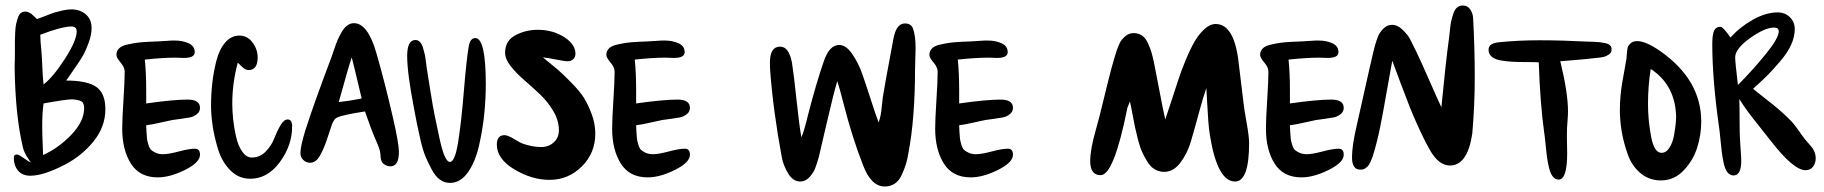

<svg xmlns="http://www.w3.org/2000/svg" viewBox="-20 -679 6612 696"><path d="M239 -645Q270 -645 291 -627Q312 -609 312 -577Q312 -552 301 -523Q290 -494 282 -479.5Q274 -465 248 -427.5Q222 -390 220 -387Q296 -387 329 -364Q362 -341 362 -283Q362 -220 319.5 -167Q277 -114 213 -81Q137 -42 90 -42Q61 -42 45.5 -60.5Q30 -79 30 -107Q30 -119 41 -119Q48 -119 66 -106Q84 -93 92 -90Q89 -94 83.5 -102Q78 -110 75.5 -114.5Q73 -119 69.5 -126.5Q66 -134 64 -141Q35 -259 33 -440Q34 -456 34 -492Q34 -516 34 -528Q34 -540 35 -560.5Q36 -581 38.5 -592Q41 -603 45 -615Q49 -627 56 -632Q63 -637 72 -637Q78 -637 84.5 -634Q91 -631 94 -628.5Q97 -626 105 -618.5Q113 -611 114 -610Q121 -612 145 -621.5Q169 -631 179 -634Q189 -637 206.5 -641Q224 -645 239 -645ZM239 -583Q204 -583 126 -553Q126 -533 130 -495Q132 -476 133.5 -435.5Q135 -395 138 -373Q173 -400 215.5 -466Q258 -532 258 -565Q258 -583 239 -583ZM242 -319Q220 -319 138 -304Q133 -270 133 -222Q133 -206 133.5 -188.5Q134 -171 135 -150Q136 -129 136 -117Q192 -142 238.5 -190.5Q285 -239 285 -287Q285 -305 276 -311Q267 -317 242 -319Z M686 -489Q685 -469 647 -469Q642 -469 631.5 -469.5Q621 -470 616 -470Q570 -470 505 -463Q510 -415 510 -350V-304Q608 -318 660 -318Q705 -318 705 -288Q705 -274 693.5 -265Q682 -256 669.5 -253.5Q657 -251 634.5 -248Q612 -245 605 -244Q598 -243 563.5 -235Q529 -227 510 -225Q510 -220 511 -201Q512 -182 513 -175Q514 -168 518 -154.5Q522 -141 528 -135.5Q534 -130 545 -125Q556 -120 571 -120Q591 -120 628.5 -130Q666 -140 687 -140Q705 -140 705 -118Q705 -90 650.5 -63Q596 -36 552 -36Q486 -36 454.5 -86Q423 -136 423 -213Q423 -245 427.5 -315.5Q432 -386 432 -419Q432 -435 417 -452.5Q402 -470 402 -480Q402 -494 411.5 -503.5Q421 -513 441.5 -517.5Q462 -522 476 -524Q490 -526 518.5 -527.5Q547 -529 554 -529L602 -532H615Q642 -532 664 -522Q686 -512 686 -489Z M914 -471Q914 -425 881 -425Q875 -425 869.5 -428Q864 -431 860 -434.5Q856 -438 850 -444Q844 -450 842 -452Q822 -378 822 -304Q822 -278 825 -248Q828 -218 835.5 -184.5Q843 -151 858 -129.5Q873 -108 893 -108Q922 -108 943 -129.5Q964 -151 974 -177Q984 -203 996.5 -224.5Q1009 -246 1023 -246Q1039 -246 1039 -221Q1039 -152 994.5 -91.5Q950 -31 887 -31Q845 -31 814.5 -62Q784 -93 770 -139.5Q756 -186 750.5 -225Q745 -264 745 -296Q745 -337 749.5 -377.5Q754 -418 764.5 -459Q775 -500 796.5 -525Q818 -550 848 -550Q877 -550 895.5 -525Q914 -500 914 -471Z M1405 -250Q1426 -159 1426 -128Q1426 -76 1395 -76Q1383 -76 1372 -84Q1367 -87 1364.5 -92Q1362 -97 1361 -100.5Q1360 -104 1359.5 -111Q1359 -118 1359 -121Q1358 -138 1338 -181Q1327 -206 1303 -275Q1224 -263 1202 -253Q1193 -250 1184 -230Q1180 -219 1172 -194Q1164 -169 1157 -151Q1150 -133 1141 -117Q1127 -90 1105 -89Q1089 -89 1079 -99.5Q1069 -110 1069 -124Q1069 -148 1087 -207Q1118 -304 1182 -473Q1183 -476 1190.5 -498Q1198 -520 1203 -532Q1208 -544 1217.5 -561Q1227 -578 1238.5 -586.5Q1250 -595 1263 -595Q1313 -595 1344 -488Q1375 -381 1405 -250ZM1255 -471Q1244 -439 1208 -309Q1253 -314 1291 -322Q1258 -462 1255 -471Z M1703 -541Q1741 -541 1741 -373Q1741 -321 1735.5 -266Q1730 -211 1716.5 -151.5Q1703 -92 1676 -54Q1649 -16 1611 -16Q1591 -16 1574.5 -28Q1558 -40 1544.5 -65.5Q1531 -91 1522 -112.5Q1513 -134 1504 -173Q1495 -212 1491.5 -230Q1488 -248 1481 -285Q1456 -414 1456 -476Q1456 -534 1486 -534Q1495 -534 1502 -527Q1509 -520 1513 -507Q1517 -494 1519.5 -483Q1522 -472 1524 -455Q1526 -438 1527 -432Q1529 -420 1539 -356.5Q1549 -293 1555.5 -261.5Q1562 -230 1572 -183Q1582 -136 1591.5 -114Q1601 -92 1611 -92Q1629 -92 1640.5 -162.5Q1652 -233 1661.5 -348.5Q1671 -464 1679 -510Q1684 -541 1703 -541Z M2029 -542Q2066 -517 2066 -484Q2066 -472 2058 -464.5Q2050 -457 2038 -457Q2026 -457 1994 -463.5Q1962 -470 1948 -471Q1985 -441 2002 -426.5Q2019 -412 2050.5 -380Q2082 -348 2097 -324Q2112 -300 2125 -265Q2138 -230 2138 -195Q2138 -124 2089 -75.5Q2040 -27 1972 -27Q1908 -27 1844.5 -65Q1781 -103 1781 -155Q1781 -189 1809 -189Q1821 -189 1843 -175.5Q1865 -162 1873 -159Q1909 -146 1942 -146Q1969 -146 1987.5 -163Q2006 -180 2006 -207Q2006 -242 1986 -276Q1966 -310 1937.5 -337Q1909 -364 1880 -389Q1851 -414 1831 -439.5Q1811 -465 1811 -488Q1811 -531 1848 -551Q1885 -571 1930 -571Q1986 -571 2029 -542Z M2462 -489Q2461 -469 2423 -469Q2418 -469 2407.5 -469.5Q2397 -470 2392 -470Q2346 -470 2281 -463Q2286 -415 2286 -350V-304Q2384 -318 2436 -318Q2481 -318 2481 -288Q2481 -274 2469.5 -265Q2458 -256 2445.5 -253.5Q2433 -251 2410.5 -248Q2388 -245 2381 -244Q2374 -243 2339.5 -235Q2305 -227 2286 -225Q2286 -220 2287 -201Q2288 -182 2289 -175Q2290 -168 2294 -154.5Q2298 -141 2304 -135.5Q2310 -130 2321 -125Q2332 -120 2347 -120Q2367 -120 2404.5 -130Q2442 -140 2463 -140Q2481 -140 2481 -118Q2481 -90 2426.5 -63Q2372 -36 2328 -36Q2262 -36 2230.5 -86Q2199 -136 2199 -213Q2199 -245 2203.5 -315.5Q2208 -386 2208 -419Q2208 -435 2193 -452.5Q2178 -470 2178 -480Q2178 -494 2187.5 -503.5Q2197 -513 2217.5 -517.5Q2238 -522 2252 -524Q2266 -526 2294.5 -527.5Q2323 -529 2330 -529L2378 -532H2391Q2418 -532 2440 -522Q2462 -512 2462 -489Z M3289 -577Q3299 -552 3299 -504Q3299 -491 3298 -465.5Q3297 -440 3297 -429Q3297 -250 3273 -124Q3269 -100 3264 -84Q3259 -68 3249.5 -46.5Q3240 -25 3224.5 -14Q3209 -3 3187 -3Q3138 -3 3109 -79Q3069 -181 3038 -303Q3021 -369 3015 -385Q3000 -333 2977.5 -235.5Q2955 -138 2948 -109Q2941 -85 2935 -69Q2929 -53 2914.5 -37Q2900 -21 2881 -21Q2855 -21 2837.5 -49.5Q2820 -78 2814 -109Q2783 -276 2772 -421Q2771 -431 2771 -452Q2771 -510 2808 -510Q2840 -510 2851 -451Q2858 -406 2867.5 -316Q2877 -226 2885 -181Q2890 -193 2894 -206Q2898 -219 2902.5 -236Q2907 -253 2909 -262Q2938 -375 2966 -456Q2986 -516 3022 -516Q3047 -516 3069.5 -483Q3092 -450 3105.5 -411.5Q3119 -373 3137.5 -315.5Q3156 -258 3165 -235Q3170 -249 3172.5 -262.5Q3175 -276 3177 -297.5Q3179 -319 3180 -325Q3182 -343 3218 -535Q3228 -594 3260 -594Q3282 -594 3289 -577Z M3633 -489Q3632 -469 3594 -469Q3589 -469 3578.5 -469.5Q3568 -470 3563 -470Q3517 -470 3452 -463Q3457 -415 3457 -350V-304Q3555 -318 3607 -318Q3652 -318 3652 -288Q3652 -274 3640.5 -265Q3629 -256 3616.5 -253.5Q3604 -251 3581.5 -248Q3559 -245 3552 -244Q3545 -243 3510.5 -235Q3476 -227 3457 -225Q3457 -220 3458 -201Q3459 -182 3460 -175Q3461 -168 3465 -154.5Q3469 -141 3475 -135.5Q3481 -130 3492 -125Q3503 -120 3518 -120Q3538 -120 3575.5 -130Q3613 -140 3634 -140Q3652 -140 3652 -118Q3652 -90 3597.5 -63Q3543 -36 3499 -36Q3433 -36 3401.5 -86Q3370 -136 3370 -213Q3370 -245 3374.5 -315.5Q3379 -386 3379 -419Q3379 -435 3364 -452.5Q3349 -470 3349 -480Q3349 -494 3358.5 -503.5Q3368 -513 3388.5 -517.5Q3409 -522 3423 -524Q3437 -526 3465.5 -527.5Q3494 -529 3501 -529L3549 -532H3562Q3589 -532 3611 -522Q3633 -512 3633 -489Z M4387 -592Q4456 -592 4471 -444Q4472 -439 4489 -296Q4490 -285 4499 -234.5Q4508 -184 4508 -160Q4508 -21 4457 -21Q4393 -21 4366 -188Q4362 -213 4360 -241.5Q4358 -270 4356 -306.5Q4354 -343 4353 -360Q4342 -329 4325 -266Q4308 -203 4296 -163Q4284 -123 4259 -89.5Q4234 -56 4200 -56Q4182 -56 4166.5 -65Q4151 -74 4140 -91.5Q4129 -109 4120.5 -127.5Q4112 -146 4105 -173.5Q4098 -201 4094 -220Q4090 -239 4084.5 -269Q4079 -299 4076 -311Q4068 -291 4067 -289Q4018 -44 3970 -44Q3932 -44 3932 -95Q3932 -137 3952 -207Q3963 -244 3987 -344Q4011 -444 4028 -496Q4035 -515 4040 -525Q4045 -535 4058.5 -547Q4072 -559 4089 -559Q4107 -559 4120 -550Q4133 -541 4141.5 -522Q4150 -503 4154 -489.5Q4158 -476 4163 -453Q4170 -419 4183 -350Q4196 -281 4204 -246Q4211 -267 4225.5 -310.5Q4240 -354 4250.5 -387Q4261 -420 4278 -461Q4295 -502 4310.5 -528.5Q4326 -555 4346 -573.5Q4366 -592 4387 -592Z M4832 -489Q4831 -469 4793 -469Q4788 -469 4777.5 -469.5Q4767 -470 4762 -470Q4716 -470 4651 -463Q4656 -415 4656 -350V-304Q4754 -318 4806 -318Q4851 -318 4851 -288Q4851 -274 4839.5 -265Q4828 -256 4815.5 -253.5Q4803 -251 4780.5 -248Q4758 -245 4751 -244Q4744 -243 4709.5 -235Q4675 -227 4656 -225Q4656 -220 4657 -201Q4658 -182 4659 -175Q4660 -168 4664 -154.5Q4668 -141 4674 -135.5Q4680 -130 4691 -125Q4702 -120 4717 -120Q4737 -120 4774.5 -130Q4812 -140 4833 -140Q4851 -140 4851 -118Q4851 -90 4796.5 -63Q4742 -36 4698 -36Q4632 -36 4600.5 -86Q4569 -136 4569 -213Q4569 -245 4573.5 -315.5Q4578 -386 4578 -419Q4578 -435 4563 -452.5Q4548 -470 4548 -480Q4548 -494 4557.5 -503.5Q4567 -513 4587.5 -517.5Q4608 -522 4622 -524Q4636 -526 4664.5 -527.5Q4693 -529 4700 -529L4748 -532H4761Q4788 -532 4810 -522Q4832 -512 4832 -489Z M5320 -614Q5326 -506 5326 -399Q5326 -297 5317 -195Q5300 -79 5236 -79Q5195 -79 5163 -136Q5142 -173 5121.5 -218.5Q5101 -264 5090 -292Q5079 -320 5056.5 -379.5Q5034 -439 5027 -459Q5020 -423 5007.5 -350.5Q4995 -278 4983.5 -220.5Q4972 -163 4956 -112Q4955 -110 4952.5 -103Q4950 -96 4948.5 -93Q4947 -90 4944 -84.5Q4941 -79 4938 -76Q4935 -73 4931 -70Q4927 -67 4922 -65.5Q4917 -64 4911 -64Q4881 -64 4881 -109Q4881 -152 4899 -228Q4957 -489 4964 -513Q4970 -534 4975.5 -547.5Q4981 -561 4994.5 -575Q5008 -589 5026 -589Q5046 -589 5064.5 -571Q5083 -553 5091 -538Q5099 -523 5113 -494Q5130 -459 5160 -390.5Q5190 -322 5205 -290Q5221 -457 5233 -543Q5234 -548 5236 -569.5Q5238 -591 5240.5 -602Q5243 -613 5248 -628.5Q5253 -644 5261.5 -651.5Q5270 -659 5283 -659Q5300 -659 5309.5 -645Q5319 -631 5320 -614Z M5416 -526Q5483 -533 5561 -533Q5641 -533 5738 -528Q5742 -528 5756 -527.5Q5770 -527 5779 -526Q5788 -525 5799.5 -522.5Q5811 -520 5816.5 -514.5Q5822 -509 5822 -501Q5822 -495 5820 -490Q5818 -485 5813 -482Q5808 -479 5803.5 -476.5Q5799 -474 5792 -472.5Q5785 -471 5780.5 -470.5Q5776 -470 5768 -469Q5760 -468 5757 -468Q5734 -465 5691 -461.5Q5648 -458 5636 -457Q5664 -343 5664 -275Q5664 -262 5662 -236Q5660 -220 5660 -184Q5660 -173 5660.5 -153Q5661 -133 5661 -123Q5661 -28 5630 -28Q5618 -28 5609 -39Q5600 -50 5595 -71.5Q5590 -93 5587.5 -111.5Q5585 -130 5582.5 -157.5Q5580 -185 5578 -196Q5563 -303 5558 -453Q5545 -454 5515.5 -454Q5486 -454 5465.5 -455Q5445 -456 5422.5 -459.5Q5400 -463 5388 -473Q5376 -483 5376 -499Q5376 -523 5416 -526Z M5915 -530Q5946 -530 5998 -494Q6147 -390 6147 -238Q6147 -191 6132.5 -144.5Q6118 -98 6083.5 -61.5Q6049 -25 6001 -25Q5958 -25 5926.5 -51.5Q5895 -78 5880 -121Q5865 -164 5858.5 -203.5Q5852 -243 5852 -282Q5852 -306 5854.5 -332.5Q5857 -359 5860 -376Q5863 -393 5868.5 -424Q5874 -455 5876 -467Q5876 -470 5877.5 -486.5Q5879 -503 5881 -509Q5883 -515 5891.5 -522.5Q5900 -530 5915 -530ZM5964 -429Q5954 -369 5954 -301Q5954 -245 5965 -185Q5976 -125 6003 -125Q6020 -125 6032 -144Q6044 -163 6048.5 -189.5Q6053 -216 6054.5 -231.5Q6056 -247 6056 -254Q6054 -370 5964 -429Z M6486 -574Q6486 -546 6473 -517Q6460 -488 6432.5 -456Q6405 -424 6387.5 -406.5Q6370 -389 6335 -357Q6346 -348 6370 -329Q6394 -310 6408.5 -298.5Q6423 -287 6442.5 -269.5Q6462 -252 6476 -237Q6486 -226 6502 -203Q6518 -180 6525 -172Q6528 -168 6537 -158Q6546 -148 6550 -142.5Q6554 -137 6558 -127Q6562 -117 6562 -106Q6562 -88 6552.5 -75Q6543 -62 6525 -62Q6481 -62 6397 -171Q6389 -182 6361.5 -216Q6334 -250 6317 -273Q6300 -296 6285 -320Q6286 -298 6286 -245.5Q6286 -193 6288 -165Q6288 -159 6290 -134Q6292 -109 6292 -96Q6292 -43 6264 -43Q6251 -43 6242 -54.5Q6233 -66 6228.5 -87Q6224 -108 6221.5 -127.5Q6219 -147 6216.5 -174.5Q6214 -202 6212 -215Q6187 -390 6187 -520Q6187 -553 6193.5 -567.5Q6200 -582 6218 -582Q6229 -578 6253 -543Q6287 -581 6334 -607.5Q6381 -634 6424 -634Q6451 -634 6468.5 -616.5Q6486 -599 6486 -574ZM6411 -579Q6377 -579 6323.5 -540.5Q6270 -502 6270 -471Q6270 -454 6280 -371Q6333 -424 6380.5 -482.5Q6428 -541 6428 -565Q6428 -579 6411 -579Z"/></svg>

Font: Because We Mentor
Style: Regular
Weight: 400
Designer: Liz Wetzel, Aaron Williamson, Russ McMullin
Foundry: Red Hat
Version: Version 1.000